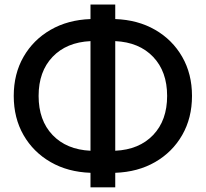

<svg xmlns="http://www.w3.org/2000/svg" viewBox="-20 -780 893 833"><path d="M372.6 32.7V-30.3Q274.4 -33.7 199.5 -76.9Q124.5 -120.1 82 -194.1Q39.6 -268.1 39.6 -363.8Q39.6 -459.5 82 -533.4Q124.5 -607.4 199.5 -650.6Q274.4 -693.8 372.6 -697.3V-760.3H480V-697.3Q578.1 -693.8 653.1 -650.6Q728 -607.4 770.5 -533.4Q813 -459.5 813 -363.8Q813 -268.1 770.5 -194.1Q728 -120.1 653.1 -76.9Q578.1 -33.7 480 -30.3V32.7ZM480 -601.6V-126Q584 -130.9 644.5 -194.3Q705.1 -257.8 705.1 -363.8Q705.1 -469.7 644.5 -533.2Q584 -596.7 480 -601.6ZM372.6 -126V-601.6Q268.6 -596.7 208 -533.2Q147.5 -469.7 147.5 -363.8Q147.5 -257.8 208 -194.3Q268.6 -130.9 372.6 -126Z"/></svg>

Font: Inter Display Medium
Style: Regular
Weight: 500
Designer: Rasmus Andersson
Foundry: rsms
Version: Version 4.001;git-9221beed3